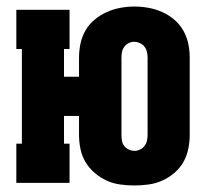

<svg xmlns="http://www.w3.org/2000/svg" viewBox="-20 -560 640 588"><path d="M392 8Q370 8 348 5Q326 2 306.5 -7Q287 -16 270 -30.5Q253 -45 242 -63.5Q231 -82 226.5 -103.5Q222 -125 222 -147V-205H176V-120H193V0H30V-120H47V-410H30V-530H193V-410H176V-325H222V-383Q222 -405 226.5 -426.5Q231 -448 242 -467Q253 -486 270 -500Q287 -514 307 -523Q327 -532 348.5 -536Q370 -540 392 -540Q413 -540 435 -536Q457 -532 477 -523Q497 -514 513.5 -500Q530 -486 541 -467Q552 -448 556.5 -426.5Q561 -405 561 -383V-147Q561 -125 556.5 -103.5Q552 -82 541.5 -63.5Q531 -45 514 -30.5Q497 -16 477 -7Q457 2 435 5Q413 8 392 8ZM392 -98Q401 -98 409 -102Q417 -106 422.5 -113Q428 -120 430 -129Q432 -138 432 -147V-383Q432 -392 430 -401Q428 -410 422.5 -417Q417 -424 408.5 -428Q400 -432 391 -432Q382 -432 374 -428Q366 -424 360.5 -416.5Q355 -409 353.5 -400.5Q352 -392 352 -383V-147Q352 -138 353.5 -129Q355 -120 360.5 -113Q366 -106 374.5 -102Q383 -98 392 -98Z"/></svg>

Font: Iosevka Slab Heavy Extended
Style: Regular
Weight: 900
Width: 7
Monospace: yes
Designer: Belleve Invis
Foundry: Belleve Invis
Version: Version 11.1.0; ttfautohint (v1.8.3)